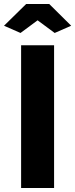

<svg xmlns="http://www.w3.org/2000/svg" viewBox="-37 -935 374 955"><path d="M68 0V-710H232V0ZM-17 -807 93 -915H208L317 -807L235 -771L150 -834L65 -771Z"/></svg>

Font: Boldmen
Style: Bold
Weight: 700
Designer: Matt McInerney, Pablo Impallari, Rodrigo Fuenzalida
Foundry: LIVING CONCEPT
Version: Version 1.000